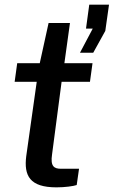

<svg xmlns="http://www.w3.org/2000/svg" viewBox="-20 -802 489 826"><path d="M378 -530H257L281 -703H189L151 -530H54L43 -450H138L93 -131C82 -46 108 4 223 4C259 4 296 -1 310 -6L320 -76H242C213 -76 196 -86 204 -138L245 -450H367ZM381 -575 433 -669 449 -782H364L350 -679H379L324 -575Z"/></svg>

Font: Cheyenne Sans Medium
Style: Italic
Weight: 500
Italic angle: -8.13011°
Designer: The Public Sans project authors (U.S. Web Design System), Libre Franklin designed by Pablo Impallari and Rodrigo Fuenzal
Foundry: The Cheyenne Sans Project Authors
Version: Version 2.007